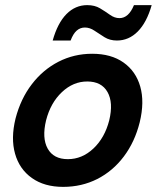

<svg xmlns="http://www.w3.org/2000/svg" viewBox="-20 -720 612 750"><path d="M226.7 10Q153.3 10 104.6 -24.6Q55.8 -59.2 38.8 -119.6Q21.7 -180 40.8 -257.5Q60.8 -334.2 104.2 -390.8Q147.5 -447.5 208.3 -478.8Q269.2 -510 340 -510Q414.2 -510 462.5 -475.8Q510.8 -441.7 527.9 -381.7Q545 -321.7 525.8 -242.5Q506.7 -165.8 463.8 -108.8Q420.8 -51.7 360 -20.8Q299.2 10 226.7 10ZM245 -98.3Q300.8 -98.3 345 -140Q389.2 -181.7 406.7 -250Q423.3 -319.2 400 -360.4Q376.7 -401.7 320.8 -401.7Q265.8 -401.7 221.7 -360Q177.5 -318.3 160 -250Q143.3 -180.8 166.2 -139.6Q189.2 -98.3 245 -98.3ZM185.8 -561.7Q205 -630 239.6 -665Q274.2 -700 320.8 -700Q350 -700 370.8 -687.5Q391.7 -675 409.6 -662.1Q427.5 -649.2 446.7 -649.2Q482.5 -649.2 503.3 -700H572.5Q553.3 -632.5 518.3 -597.1Q483.3 -561.7 436.7 -561.7Q409.2 -561.7 388.3 -574.6Q367.5 -587.5 349.2 -600Q330.8 -612.5 311.7 -612.5Q293.3 -612.5 279.6 -600.4Q265.8 -588.3 255.8 -561.7Z"/></svg>

Font: Funnel Sans SemiBold
Style: Italic
Weight: 600
Italic angle: -14.036°
Designer: NORD ID, Kristian Moeller
Foundry: Dicotype
Version: Version 1.000